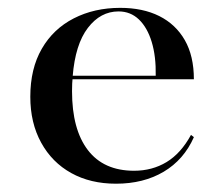

<svg xmlns="http://www.w3.org/2000/svg" viewBox="-20 -447 555 479"><path d="M269.4 11.3Q205.6 11.3 157.7 -15.3Q109.7 -41.9 82.7 -91.1Q55.6 -140.3 55.6 -205.6Q55.6 -275.8 84.3 -325.4Q112.9 -375 164.1 -401.2Q215.3 -427.4 279.8 -427.4Q336.3 -427.4 377.4 -406.9Q418.5 -386.3 441.1 -346.8Q463.7 -307.3 463.7 -249.2H123.4L121.8 -258.1H368.5Q369.4 -306.5 358.5 -342.3Q347.6 -378.2 326.6 -398.4Q305.6 -418.5 275.8 -418.5Q230.6 -418.5 199.2 -377.4Q167.7 -336.3 161.3 -256.5V-254.8Q160.5 -246.8 160.1 -238.3Q159.7 -229.8 159.7 -219.4Q159.7 -124.2 199.2 -72.6Q238.7 -21 314.5 -21Q359.7 -21 395.6 -42.7Q431.5 -64.5 456.5 -110.5L463.7 -104.8Q438.7 -48.4 388.3 -18.5Q337.9 11.3 269.4 11.3Z"/></svg>

Font: Playfair 144pt SemiExpanded SemiBold
Style: Regular
Weight: 600
Width: 6
Designer: Claus Eggers Sørensen
Foundry: Claus Eggers Sørensen
Version: Version 2.203